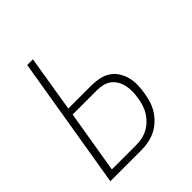

<svg xmlns="http://www.w3.org/2000/svg" viewBox="-200 -868 1001 1001"><g transform="rotate(-45 300.0 -367.5)"><path d="M39 0 161 -735H203L152 -423H324Q353 -423 380.5 -417Q408 -411 430 -396.5Q452 -382 466.5 -359.5Q481 -337 488 -310.5Q495 -284 494.5 -255.5Q494 -227 489 -198Q485 -172 477 -146Q469 -120 454 -96.5Q439 -73 418 -53.5Q397 -34 372 -22Q347 -10 320.5 -5Q294 0 268 0ZM88 -38H268Q289 -38 311 -42.5Q333 -47 353 -57.5Q373 -68 390 -84.5Q407 -101 419 -120.5Q431 -140 437.5 -161.5Q444 -183 447 -204Q451 -226 451.5 -248.5Q452 -271 447.5 -292Q443 -313 432.5 -331.5Q422 -350 405.5 -362.5Q389 -375 368 -380Q347 -385 324 -385H146Z"/></g></svg>

Font: Iosevka SS04 XLt Ex
Style: Italic
Weight: 200
Width: 7
Italic angle: -9°
Monospace: yes
Designer: Belleve Invis
Foundry: Belleve Invis
Version: Version 19.0.0; ttfautohint (v1.8.4)